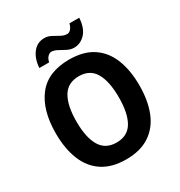

<svg xmlns="http://www.w3.org/2000/svg" viewBox="-212 -1070 1149 1226"><g transform="rotate(-30 362.0 -457.0)"><path d="M670 -358Q670 -246 637 -163.5Q604 -81 535.5 -35.5Q467 10 362 10Q257 10 188.5 -35.5Q120 -81 87 -164Q54 -247 54 -359Q54 -530 130 -627.5Q206 -725 363 -725Q468 -725 536 -680Q604 -635 637 -552.5Q670 -470 670 -358ZM206 -358Q206 -241 243.5 -177.5Q281 -114 362 -114Q444 -114 481 -177Q518 -240 518 -358Q518 -476 481 -539Q444 -602 363 -602Q281 -602 243.5 -538.5Q206 -475 206 -358ZM172 -773Q176 -839 208.5 -881Q241 -923 294 -923Q320 -923 344 -910Q368 -897 390.5 -884.5Q413 -872 436 -872Q450 -872 462.5 -886Q475 -900 481 -924H553Q548 -848 512.5 -811Q477 -774 430 -774Q405 -774 380.5 -786.5Q356 -799 333 -812Q310 -825 289 -825Q276 -825 262.5 -811.5Q249 -798 244 -773Z"/></g></svg>

Font: Noto Sans Gurmukhi UI SemiCondensed
Style: Bold
Weight: 700
Width: 4
Designer: Jelle Bosma - Monotype Design Team
Foundry: Monotype Imaging Inc.
Version: Version 2.004; ttfautohint (v1.8.4.7-5d5b)